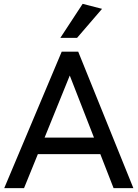

<svg xmlns="http://www.w3.org/2000/svg" viewBox="-20 -979 720 999"><path d="M2 0 301 -710H387L674 0H571L502 -177H177L105 0ZM212 -263H469L343 -586ZM294 -782 410 -959 511 -933 381 -782Z"/></svg>

Font: Livvic Medium
Style: Regular
Weight: 500
Designer: Jacques Le Bailly, Baron von Fonthausen
Version: Version 1.001; ttfautohint (v1.8.2)